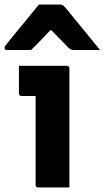

<svg xmlns="http://www.w3.org/2000/svg" viewBox="-43 -832 464 852"><path d="M115 -11Q115 -35 115 -74.5Q115 -114 115 -161Q115 -208 115 -255Q115 -302 115 -342Q115 -382 115 -406H110Q105 -406 98 -406Q91 -406 83 -406Q75 -406 67 -406Q59 -406 52 -406Q47 -406 44 -409Q41 -412 41 -417Q41 -447 41 -478.5Q41 -510 41 -540Q58 -540 80.5 -540Q103 -540 128.5 -540Q154 -540 178 -540Q202 -540 222 -540Q242 -540 254 -540Q258 -540 260 -538.5Q262 -537 263.5 -535Q265 -533 265 -529Q265 -483 265 -427.5Q265 -372 265 -314Q265 -256 265 -201Q265 -146 265 -99Q265 -83 265 -66.5Q265 -50 265 -33.5Q265 -17 265 0Q228 0 196 0Q164 0 126 0Q121 0 118 -3Q115 -6 115 -11ZM130 -812Q154 -812 177.5 -812Q201 -812 224 -812Q232 -812 237 -808Q242 -804 254 -790Q261 -781 278 -760.5Q295 -740 317 -713Q339 -686 361 -659Q383 -632 401 -610Q373 -610 345 -610Q317 -610 289 -610Q278 -610 272.5 -612Q267 -614 260 -621Q250 -631 227.5 -654.5Q205 -678 165 -718L217 -697H151L201 -720Q164 -680 139.5 -655Q115 -630 95 -610H-12Q-16 -610 -18.5 -611Q-21 -612 -22 -614.5Q-23 -617 -23 -619Q-23 -624 -20 -628Q-17 -632 -5 -647Q6 -661 24.5 -683.5Q43 -706 63.5 -731Q84 -756 102 -778Q120 -800 130 -812Z"/></svg>

Font: Recursive ExtraBold
Style: Regular
Weight: 800
Version: Version 1.085